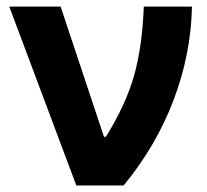

<svg xmlns="http://www.w3.org/2000/svg" viewBox="-20 -566 633 586"><path d="M357.4 0H212.9L8.3 -545.9H165L297.4 -148.4H303.2Q364.7 -248 389.4 -335.9Q414.1 -423.8 418.9 -545.9H565.9Q563 -400.4 509.5 -260Q456.1 -119.6 357.4 0Z"/></svg>

Font: Inter Tight Stencil
Style: Bold
Weight: 700
Designer: Rasmus Andersson
Foundry: rsms
Version: Version 3.004;Glyphs 3.1.2 (3151)